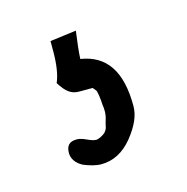

<svg xmlns="http://www.w3.org/2000/svg" viewBox="-52 -67 333 342"><g transform="rotate(-15 114.5 104.0)"><path d="M116.7 89.8C119.1 92.3 121.6 95.2 123 98.1L122.6 97.7C124 102.1 125.5 111.8 126 123C127.4 131.8 127.9 141.1 124 152.3C120.6 163.1 122.6 164.6 116.7 171.9C110.8 177.7 102.1 180.7 99.6 180.7C94.2 180.7 88.4 178.2 83 175.8C76.7 172.9 71.3 170.9 65.4 170.9C51.8 170.9 45.9 177.7 45.9 190.9C45.9 202.1 53.2 211.4 64.5 217.3C75.2 221.7 86.9 225.1 96.7 225.1C119.1 225.1 138.2 214.8 154.3 195.3C170.4 175.3 178.7 157.2 178.7 139.6C178.7 75.7 155.8 41.5 108.9 34.2C109.4 20.5 111.8 2.4 114.3 -16.6L65.9 -10.3V8.8C65.9 32.2 63 51.3 57.1 64.9C68.4 83 77.6 89.8 91.8 89.8Z"/></g></svg>

Font: Amatic Mod Bold ONEptTWO
Style: Bold
Weight: 700
Designer: David Occhino Design
Foundry: David Occhino Design
Version: Version 1.2